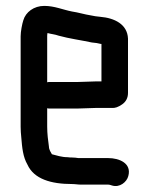

<svg xmlns="http://www.w3.org/2000/svg" viewBox="-20 -572 506 651"><path d="M243 -294H149C146 -294 143 -294 140 -293V-449C140 -451 140 -455 141 -460C155 -456 165 -456 179 -451C215 -441 254 -436 291 -428L308 -426C312 -425 317 -424 322 -423H324V-296H305C292 -296 258 -294 243 -294ZM305 -206H359C370 -205 381 -209 394 -218C407 -227 414 -240 414 -257V-441C412 -490 368 -511 320 -515L303 -517C298 -518 292 -519 287 -520C267 -523 245 -530 224 -533C193 -539 165 -552 130 -552C95 -552 67 -531 59 -503C55 -491 50 -465 50 -449V-142C50 -129 51 -118 52 -108C55 -70 58 -40 73 -14C95 35 153 52 224 52C235 52 244 54 255 54H347C352 54 356 56 360 57C386 65 410 45 415 25C427 -18 385 -36 347 -36H246C239 -37 232 -38 224 -38C220 -38 215 -38 209 -39C189 -39 172 -45 156 -49C153 -54 146 -65 146 -74C143 -96 140 -118 140 -143V-205C143 -204 146 -204 149 -204H243C258 -204 291 -206 305 -206Z"/></svg>

Font: Electronic
Style: Blk
Weight: 900
Version: Version 1.011